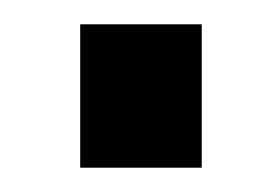

<svg xmlns="http://www.w3.org/2000/svg" viewBox="-20 -138 225 158"><path d="M46 -118H146V0H46Z"/></svg>

Font: Osterbar
Style: Regular
Weight: 500
Width: 3
Designer: Peter Wiegel, Basierend auf Erbar schmal-halbfette Grotesk v. Jacob Erbar
Foundry: Peter Wiegel
Version: Version 1.0